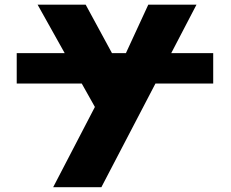

<svg xmlns="http://www.w3.org/2000/svg" viewBox="-20 -533 977 813"><path d="M50.8 -179.2V-308.1H253.9L139.2 -513.2H342.8L454.1 -308.1H513.2L607.9 -513.2H812L705.1 -308.1H882.8V-179.2H638.2L409.2 259.8H205.1L381.8 -80.1L326.2 -179.2Z"/></svg>

Font: Hussar Preview
Style: Bold
Weight: 700
Foundry: Cannot Into Space Fonts, PlusOne Fonts
Version: Version 2.29RC2 "Millennial"